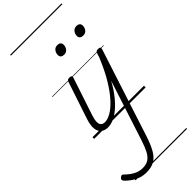

<svg xmlns="http://www.w3.org/2000/svg" viewBox="-545 -1058 1625 1625"><g transform="rotate(-45 267.5 -245.5)"><path d="M152 15Q116 15 91.5 -3.5Q67 -22 61.5 -61.5Q56 -101 77 -164L187 -494Q191 -506 197.5 -510.5Q204 -515 217 -515Q234 -515 240 -509Q246 -503 242 -491L132 -160Q118 -119 116.5 -91Q115 -63 127.5 -49Q140 -35 166 -35Q197 -35 238 -58Q279 -81 325.5 -131Q372 -181 421 -261Q470 -341 518 -457L530 -494Q534 -506 540.5 -510.5Q547 -515 560 -515Q579 -515 583.5 -507.5Q588 -500 584 -488L330 294Q305 371 277.5 420Q250 469 211.5 492Q173 515 113 515Q76 515 43.5 504.5Q11 494 -17.5 474.5Q-46 455 -71 430Q-79 421 -81 412Q-83 403 -71 392Q-59 382 -52 382Q-45 382 -37 390Q-2 425 35.5 445.5Q73 466 117 466Q160 466 188 447Q216 428 236 389Q256 350 275 291L449 -245Q410 -174 369.5 -124.5Q329 -75 290.5 -44Q252 -13 217 1Q182 15 152 15ZM324 -683Q306 -683 295 -692Q284 -701 284 -719Q284 -743 298.5 -762.5Q313 -782 341 -782Q359 -782 370 -773Q381 -764 381 -745Q381 -722 366.5 -702.5Q352 -683 324 -683ZM553 -683Q535 -683 523.5 -692Q512 -701 512 -719Q512 -743 527 -762.5Q542 -782 570 -782Q587 -782 598.5 -773Q610 -764 610 -745Q610 -722 595.5 -702.5Q581 -683 553 -683ZM0 486H616V496H0ZM0 -20H616V0H0ZM0 -505H616V-500H0ZM0 -1006H616V-996H0Z"/></g></svg>

Font: Playwrite CA Guides
Style: Regular
Weight: 400
Designer: Veronika Burian, José Scaglione
Foundry: TypeTogether
Version: Version 1.003